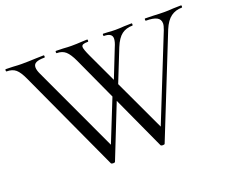

<svg xmlns="http://www.w3.org/2000/svg" viewBox="-109 -793 1150 963"><g transform="rotate(-20 466.5 -311.0)"><path d="M344 3Q336 3 333 -1L84 -542Q66 -582 48 -597.5Q30 -613 -1 -613Q-4 -613 -4 -619Q-4 -625 -1 -625L37 -624Q65 -622 82 -622Q118 -622 160 -624L201 -625Q204 -625 204 -619Q204 -613 201 -613Q171 -613 156.5 -606Q142 -599 142 -582Q142 -567 152 -546L374 -69L338 -21L469 -348L484 -326L355 -1Q354 3 344 3ZM935 -613Q901 -613 876 -595Q851 -577 833 -534L620 -1Q619 3 609 3Q601 3 598 -1L350 -542Q332 -581 314 -597Q296 -613 267 -613Q264 -613 264 -619Q264 -625 267 -625L305 -624Q331 -622 348 -622Q376 -622 406 -624L433 -625Q436 -625 436 -619Q436 -613 433 -613Q415 -613 407 -609.5Q399 -606 399 -597Q399 -585 417 -546L640 -69L604 -21L811 -538Q819 -559 819 -571Q819 -593 800.5 -603Q782 -613 743 -613Q740 -613 740 -619Q740 -625 743 -625L785 -624Q819 -622 846 -622Q866 -622 892 -624L935 -625Q937 -625 937 -619Q937 -613 935 -613ZM562 -584Q562 -613 519 -613Q516 -613 516 -619Q516 -625 519 -625L542 -624Q562 -622 584 -622Q604 -622 630 -624L671 -625Q673 -625 673 -619Q673 -613 671 -613Q637 -613 613.5 -595.5Q590 -578 572 -534L489 -326L474 -348L550 -540Q562 -567 562 -584Z"/></g></svg>

Font: Cormorant Unicase
Style: Regular
Weight: 400
Designer: Christian Thalmann (Catharsis Fonts)
Foundry: Catharsis Fonts
Version: Version 4.000